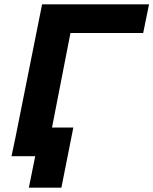

<svg xmlns="http://www.w3.org/2000/svg" viewBox="-20 -720 707 885"><path d="M34 0 174 -700H667L640 -568H268L312 -605L194 0ZM113 145 150 -38 180 0H33L61 -132H318L263 145Z"/></svg>

Font: MOST Montserrat
Style: Bold Italic
Weight: 700
Italic angle: -11.3°
Designer: Julieta Ulanovsky
Foundry: Julieta Ulanovsky
Version: Version 8.000;March 11, 2024;FontCreator 15.0.0.2926 64-bit